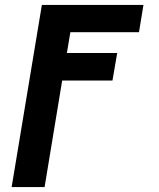

<svg xmlns="http://www.w3.org/2000/svg" viewBox="-20 -540 640 775"><path d="M27 215 149 -520H559L541 -410H264L250 -326H453L434 -215H231L160 215Z"/></svg>

Font: Iosevka Aile Extrabold Oblique
Style: Regular
Weight: 800
Italic angle: -9°
Designer: Belleve Invis
Foundry: Belleve Invis
Version: Version 31.1.0; ttfautohint (v1.8.4)